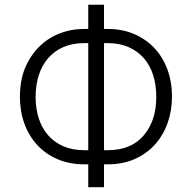

<svg xmlns="http://www.w3.org/2000/svg" viewBox="-20 -760 810 810"><path d="M99.1 -501.1Q116.5 -533 140.8 -558.4Q165.1 -583.8 195.1 -601.4Q225.1 -619 260.5 -628.4Q295.8 -637.8 335.2 -637.8H352.3V-740.1H418.7V-637.8H434.3Q496.1 -637.8 546.2 -616.3Q596.2 -594.8 631.7 -556.8Q667.3 -518.8 686.4 -466.6Q705.6 -414.4 705.6 -352.6Q705.6 -293 687 -240.8Q668.3 -188.6 633.3 -149.9Q598.4 -111.2 548.3 -89Q498.2 -66.8 435 -66.8H418.7V29.8H352.3V-66.8H335.6Q273.8 -66.8 223.5 -88.1Q173.3 -109.4 137.8 -147.5Q102.3 -185.7 83.1 -238.1Q63.9 -290.5 63.9 -352.3Q64.3 -395.2 72.6 -432Q81 -468.8 99.1 -501.1ZM130.3 -350.9Q130.3 -301.5 143.6 -260.3Q157 -219.1 183.1 -189.3Q209.2 -159.4 247.5 -142.9Q285.9 -126.4 335.6 -126.4H352.3V-578.1H335.6Q285.5 -578.1 247.3 -561.4Q209.2 -544.7 183.1 -514.6Q157 -484.4 143.6 -442.6Q130.3 -400.9 130.3 -350.9ZM434.7 -126.4Q534.4 -126.4 587 -189.6Q639.9 -252.5 639.2 -352.6Q639.2 -402.3 625.9 -443.7Q612.6 -485.1 586.5 -514.9Q560.4 -544.7 522 -561.4Q483.7 -578.1 433.6 -578.1H418.7V-126.4Z"/></svg>

Font: Inter P Light
Style: Regular
Weight: 300
Designer: Rasmus Andersson
Foundry: rsms
Version: Version 3.018;git-588b23468